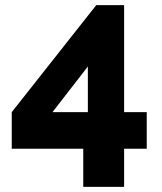

<svg xmlns="http://www.w3.org/2000/svg" viewBox="-20 -731 631 750"><path d="M25.9 -149.9V-293L356 -710.9H464.8V-293H553.2V-149.9H464.8V-1H305.2V-149.9ZM185.1 -293H323.2V-471.2Z"/></svg>

Font: Raleway ExtraBold
Style: Regular
Weight: 800
Designer: Matt McInerney, Pablo Impallari, Rodrigo Fuenzalida
Foundry: Matt McInerney, Pablo Impallari, Rodrigo Fuenzalida
Version: Version 3.000g; ttfautohint (v1.5) -l 8 -r 28 -G 28 -x 14 -D